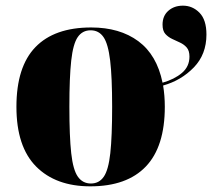

<svg xmlns="http://www.w3.org/2000/svg" viewBox="-20 -648 749 678"><path d="M299 10Q177 10 107.5 -60Q38 -130 38 -271Q38 -412 105 -481.5Q172 -551 302 -551Q403 -551 468.5 -502.5Q534 -454 554 -356Q596 -368 622.5 -390.5Q649 -413 649 -448Q649 -469 639.5 -480Q630 -491 616 -497.5Q602 -504 588 -510.5Q574 -517 564 -528Q554 -539 554 -561Q554 -592 574.5 -610Q595 -628 626 -628Q660 -628 684.5 -603Q709 -578 709 -526Q709 -456 664.5 -410Q620 -364 556 -346Q562 -310 562 -271Q562 -130 495 -60Q428 10 299 10ZM301 0Q330 0 346.5 -24Q363 -48 369.5 -107Q376 -166 376 -271Q376 -375 369 -434Q362 -493 345.5 -517Q329 -541 300 -541Q271 -541 254.5 -517Q238 -493 231.5 -434Q225 -375 225 -271Q225 -166 231.5 -107Q238 -48 255 -24Q272 0 301 0Z"/></svg>

Font: Noto Serif Display SemiCondensed Black
Style: Regular
Weight: 900
Width: 4
Designer: Monotype Design Team
Foundry: Monotype Imaging Inc.
Version: Version 2.009